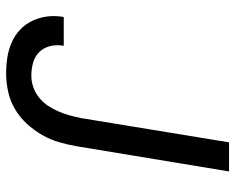

<svg xmlns="http://www.w3.org/2000/svg" viewBox="-92 -684 783 640"><g transform="rotate(90 300.0 -363.5)"><path d="M225 8Q197 8 171 4Q145 0 121 -10.5Q97 -21 78.5 -38.5Q60 -56 49 -79Q38 -102 34.5 -128.5Q31 -155 36 -183V-184H132V-183Q128 -161 133 -139.5Q138 -118 152.5 -103Q167 -88 188 -82Q209 -76 232 -76Q251 -76 270 -82.5Q289 -89 305 -102Q321 -115 332 -131.5Q343 -148 351 -166.5Q359 -185 364 -203.5Q369 -222 373 -241L454 -735H551L467 -227Q462 -198 453.5 -168.5Q445 -139 429.5 -112Q414 -85 392 -61Q370 -37 342.5 -21Q315 -5 284.5 1.5Q254 8 225 8Z"/></g></svg>

Font: Iosevka Aile Medium Oblique
Style: Regular
Weight: 500
Italic angle: -9°
Designer: Belleve Invis
Foundry: Belleve Invis
Version: Version 31.1.0; ttfautohint (v1.8.4)